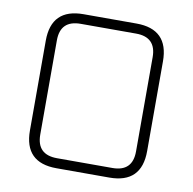

<svg xmlns="http://www.w3.org/2000/svg" viewBox="-78 -768 851 847"><g transform="rotate(10 347.5 -345.0)"><path d="M85 -144V-546Q85 -690 229 -690H466Q610 -690 610 -546V-144Q610 0 466 0H229Q85 0 85 -144ZM133 -134Q133 -44 224 -44H472Q562 -44 562 -134V-556Q562 -646 472 -646H224Q133 -646 133 -556Z"/></g></svg>

Font: Oxanium ExtraLight ExtraLight
Style: Regular
Weight: 250
Version: Version 2.000